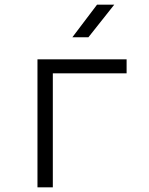

<svg xmlns="http://www.w3.org/2000/svg" viewBox="-20 -805 640 825"><path d="M291 -645H360L471 -785H397ZM141 0H207V-490H524V-550H141Z"/></svg>

Font: JetBrains Mono ExtraLight
Style: Regular
Weight: 240
Monospace: yes
Designer: Philipp Nurullin, Konstantin Bulenkov
Foundry: JetBrains
Version: Version 2.305